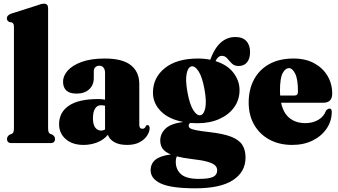

<svg xmlns="http://www.w3.org/2000/svg" viewBox="-20 -775 1832 1040"><path d="M240.5 -731V-82.5Q240.5 -66.5 243.2 -59.8Q246 -53 252 -50L264 -45.5Q278 -36 278 -22.5Q278 0 254.5 0H41.5Q18 0 18 -22.5Q18 -36 32 -45.5L44 -50Q50 -53 52.8 -59.8Q55.5 -66.5 55.5 -82.5V-629.5Q55.5 -641 52.5 -646Q49.5 -651 43 -654L31 -655.5Q17 -662.5 17 -676Q17 -691.5 39 -700.5L178.5 -745Q194 -751 202.5 -753Q211 -755 218.5 -755Q240.5 -755 240.5 -731Z M300 -102Q300 -166 352.5 -202.2Q405 -238.5 513 -238.5Q533.5 -238.5 549 -235V-381Q549 -398.5 540.5 -408.8Q532 -419 518.5 -419Q505 -419 496.5 -411Q488 -403 488 -389.5V-351.5Q488 -314.5 463 -291.2Q438 -268 394.5 -268Q321.5 -268 321.5 -333.5Q321.5 -363.5 346.5 -392.2Q371.5 -421 422 -439.5Q472.5 -458 547.5 -458Q643.5 -458 689 -421.8Q734.5 -385.5 734.5 -319.5V-98.5Q734.5 -77.5 751.5 -77.5Q765.5 -77.5 770.5 -93.5Q773 -97.5 778.5 -97.5Q790.5 -97.5 790.5 -80Q790.5 -62 777.2 -41Q764 -20 737 -5Q710 10 668 10Q625 10 598.5 -5.5Q572 -21 564.5 -45Q543 -18.5 507.8 -4.2Q472.5 10 432.5 10Q372.5 10 336.2 -21.5Q300 -53 300 -102ZM483.5 -134Q483.5 -100 495.8 -84Q508 -68 528 -67.5Q538.5 -67.5 549 -73.5V-202Q539.5 -205 526.5 -205Q506.5 -205 495 -187Q483.5 -169 483.5 -134Z M1114 -59.5Q1189 -51 1231.8 -34.5Q1274.5 -18 1292.2 9.5Q1310 37 1310 78Q1310 156 1242.2 200.5Q1174.5 245 1038.5 245Q907.5 245 851.8 219.2Q796 193.5 796 147.5Q796 111.5 821.8 90.2Q847.5 69 905.5 61.5Q874 49 861 30.5Q848 12 848 -13.5Q848 -50 876 -77.8Q904 -105.5 972.5 -114.5Q893.5 -129.5 851 -172.8Q808.5 -216 808.5 -273Q808.5 -354.5 873 -406.2Q937.5 -458 1052 -458Q1087.5 -458 1119 -451.5Q1140 -511 1174.2 -542.8Q1208.5 -574.5 1255 -574.5Q1294 -574.5 1314.2 -552.8Q1334.5 -531 1334.5 -492.5Q1334.5 -457 1318 -437.2Q1301.5 -417.5 1272.5 -417.5Q1249.5 -417.5 1235.8 -431.2Q1222 -445 1210.5 -458.8Q1199 -472.5 1182 -472.5Q1160.5 -472.5 1147.5 -444Q1211.5 -424 1244.5 -380.8Q1277.5 -337.5 1277.5 -287Q1277.5 -234.5 1248.5 -194Q1219.5 -153.5 1168 -130.5Q1116.5 -107.5 1049.5 -107.5Q1029 -107.5 1010.5 -109Q1002 -103.5 1002 -93.5Q1002 -86 1009.8 -80.5Q1017.5 -75 1041.2 -70Q1065 -65 1114 -59.5ZM1017.5 -415.5Q998.5 -412 991 -376.2Q983.5 -340.5 995.5 -275Q1007.5 -209 1027.2 -178Q1047 -147 1066 -151Q1084.5 -154.5 1092 -190Q1099.5 -225.5 1087.5 -292Q1075.5 -358 1055.8 -388.5Q1036 -419 1017.5 -415.5ZM932 100.5Q932 143.5 960.8 168.8Q989.5 194 1056.5 194Q1112.5 194 1134.5 183Q1156.5 172 1156.5 148Q1156.5 132.5 1145.5 121.2Q1134.5 110 1104.2 101.2Q1074 92.5 1016 86Q969.5 80.5 938 72Q932 84 932 100.5Z M1779.5 -268Q1779.5 -218.5 1731 -218.5H1502.5Q1515 -161.5 1549.2 -134.8Q1583.5 -108 1634 -108Q1674 -108 1704.5 -126Q1735 -144 1746 -176Q1757 -187 1765 -187Q1777 -187 1777 -169.5Q1777 -120 1749.8 -79.2Q1722.5 -38.5 1674.2 -14.2Q1626 10 1562.5 10Q1492.5 10 1439.5 -18.8Q1386.5 -47.5 1356.8 -99.2Q1327 -151 1327 -219Q1327 -290.5 1355.8 -344.2Q1384.5 -398 1438.8 -428Q1493 -458 1570 -458Q1635 -458 1681.8 -432.5Q1728.5 -407 1754 -364Q1779.5 -321 1779.5 -268ZM1496.5 -282.5Q1496.5 -269.5 1497.5 -257.5H1575Q1594 -257.5 1594 -278.5Q1594 -346.5 1578.8 -376.2Q1563.5 -406 1546 -406Q1526 -406 1511.2 -379.2Q1496.5 -352.5 1496.5 -282.5Z"/></svg>

Font: Fraunces 144pt S050 Black
Style: Regular
Weight: 900
Version: Version 1.000; ttfautohint (v1.8.3)